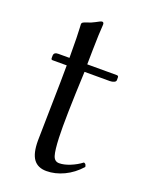

<svg xmlns="http://www.w3.org/2000/svg" viewBox="-117 -634 533 704"><g transform="rotate(20 150.0 -282.5)"><path d="M46.9 -409.2H90.8Q90.8 -456.1 90.1 -485.8Q89.4 -515.6 88.6 -526.9Q87.9 -538.1 87.9 -540Q87.9 -544.4 92 -547.1Q96.2 -549.8 106.4 -553Q116.7 -556.2 121.1 -558.1Q127 -560.5 135.3 -564.9L149.4 -572.3Q155.3 -575.2 158.2 -575.2Q165 -575.2 165 -565.9Q162.1 -529.3 161.1 -465.8L160.2 -409.2H274.9Q282.2 -409.2 282.2 -402.8V-392.1Q282.2 -386.2 274.9 -383.1Q267.6 -379.9 258.8 -379.9H160.2Q151.9 -193.4 154.8 -121.1Q156.7 -72.3 162.8 -52.7Q168.9 -33.2 187 -33.2Q205.6 -33.2 229.2 -42.7Q252.9 -52.2 272 -66.9Q276.9 -65.4 278.8 -63Q280.8 -60.5 282.2 -53.2Q254.9 -22.5 220.7 -6.3Q186.5 9.8 152.8 9.8Q119.1 9.8 102.5 -12.7Q85.9 -35.2 85.9 -85Q85.9 -110.4 88.4 -219.2Q90.8 -328.1 90.8 -379.9H35.2Q29.8 -379.9 29.8 -386.2V-395Q29.8 -409.2 46.9 -409.2Z"/></g></svg>

Font: Linux Libertine Display G
Style: Regular
Weight: 400
Designer: Philipp H. Poll
Foundry: Philipp H. Poll
Version: Version 5.0.9